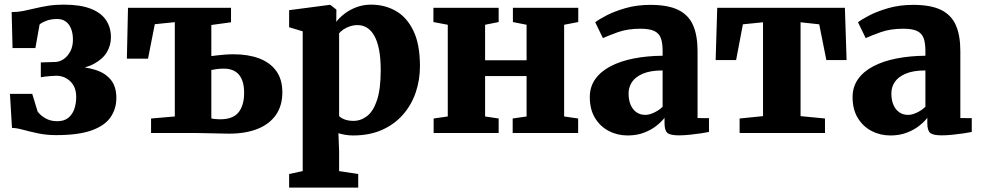

<svg xmlns="http://www.w3.org/2000/svg" viewBox="-20 -588 4338 849"><path d="M228 9.5Q186 9.5 149 1.8Q112 -6 82.8 -14Q53.5 -22 33 -22.5L24 -173H122.5L146.5 -94.5Q158.5 -78 180.8 -65Q203 -52 233 -52Q262.5 -52 281 -66.2Q299.5 -80.5 308.2 -105Q317 -129.5 317 -159Q317 -203 291.2 -228Q265.5 -253 228.5 -253Q222 -253 208 -252Q194 -251 180.5 -249.5Q167 -248 160.5 -246.5V-312L225 -314Q243 -314.5 260.8 -326.2Q278.5 -338 290.5 -360Q302.5 -382 302.5 -412.5Q302.5 -440.5 294.2 -461.2Q286 -482 270.5 -493Q255 -504 233 -504Q204.5 -504 183.2 -495.5Q162 -487 155 -479.5L136.5 -375.5H35.5L31.5 -534.5Q58 -534.5 83 -539.5Q108 -544.5 134.8 -551Q161.5 -557.5 192.5 -562.5Q223.5 -567.5 261 -567.5Q335.5 -567.5 381.8 -549.2Q428 -531 449.2 -498.5Q470.5 -466 470.5 -423.5Q470.5 -387.5 452.5 -357.2Q434.5 -327 396.2 -306.2Q358 -285.5 298.5 -278.5V-294Q358 -293 402 -279Q446 -265 470.2 -235Q494.5 -205 494.5 -155Q494.5 -107 469 -69.8Q443.5 -32.5 385.5 -11.5Q327.5 9.5 228 9.5Z M993 3Q985 3 964 2.5Q943 2 917.5 1.5Q892 1 868.8 0.5Q845.5 0 833 0H648V-64L753 -73V-490L664.5 -481L634.5 -328.5H541L546 -553.5H1001.5V-489.5L914.5 -477.5V-340Q925 -341.5 940.2 -343.2Q955.5 -345 974.2 -346.5Q993 -348 1012.5 -348Q1077 -348 1125.8 -329.8Q1174.5 -311.5 1201.5 -274.2Q1228.5 -237 1228.5 -180Q1228.5 -120.5 1200 -79.8Q1171.5 -39 1118.8 -18Q1066 3 993 3ZM953 -60.5Q1010.5 -60.5 1035 -91.5Q1059.5 -122.5 1059.5 -177Q1059.5 -230.5 1036.8 -257.5Q1014 -284.5 970 -284.5Q954.5 -284.5 940 -282.8Q925.5 -281 914.5 -278.5V-64.5Q921.5 -62.5 932 -61.5Q942.5 -60.5 953 -60.5Z M1258.5 241.5V181.5L1318.5 168.5V-449.5L1258.5 -467.5V-543L1437.5 -566.5H1440.5L1467.5 -545.5L1467 -491.5Q1480.5 -509.5 1503 -527Q1525.5 -544.5 1555.8 -556Q1586 -567.5 1621 -567.5Q1681 -567.5 1730 -539.8Q1779 -512 1808 -452Q1837 -392 1837 -295.5Q1837 -234.5 1818.2 -179.2Q1799.5 -124 1761.8 -81Q1724 -38 1669 -13.5Q1614 11 1540.5 11Q1523 11 1504.8 7.8Q1486.5 4.5 1476.5 1L1479.5 81V168.5L1564 181.5V241.5ZM1543 -53.5Q1576 -53.5 1603.5 -75Q1631 -96.5 1647.2 -145.5Q1663.5 -194.5 1663.5 -278Q1663.5 -331 1656 -368.8Q1648.5 -406.5 1634.8 -430.5Q1621 -454.5 1602.2 -465.8Q1583.5 -477 1561.5 -477Q1543 -477 1527 -471.5Q1511 -466 1498.8 -457.8Q1486.5 -449.5 1479.5 -441V-75Q1486.5 -66.5 1503.5 -60Q1520.5 -53.5 1543 -53.5Z M1897.5 0V-64L1960 -73V-478.5L1896.5 -490.5V-553.5H2185V-490.5L2125 -478.5V-321.5H2308.5V-478.5L2248 -490.5V-553.5H2537V-490.5L2474.5 -478.5V-73L2536.5 -64V0H2247V-64L2308.5 -73V-251.5H2125V-73L2185 -64V0Z M2755.5 11Q2710 11 2671.8 -9Q2633.5 -29 2610.8 -66.8Q2588 -104.5 2588 -158.5Q2588 -204 2612.2 -238.2Q2636.5 -272.5 2680.2 -295.2Q2724 -318 2782.8 -329.5Q2841.5 -341 2910 -341.5V-363Q2910 -397 2902.5 -418.5Q2895 -440 2874 -450.5Q2853 -461 2812 -461Q2755 -461 2712.5 -445.8Q2670 -430.5 2646 -419.5L2612 -489.5Q2625.5 -500.5 2660 -518.8Q2694.5 -537 2745 -551.8Q2795.5 -566.5 2856 -566.5Q2934.5 -566.5 2980 -543.8Q3025.5 -521 3045 -475.8Q3064.5 -430.5 3064.5 -362.5V-66L3115 -65.5V-4.5Q3103.5 -2 3080.2 1.5Q3057 5 3030.2 7.8Q3003.5 10.5 2982 10.5Q2943.5 10.5 2931 -0.5Q2918.5 -11.5 2918.5 -43V-67Q2906 -50.5 2883.2 -32.2Q2860.5 -14 2828.2 -1.5Q2796 11 2755.5 11ZM2833.5 -80Q2851.5 -80 2873.2 -90.5Q2895 -101 2910 -116V-276.5Q2855.5 -276.5 2822.2 -262Q2789 -247.5 2774.2 -224.8Q2759.5 -202 2759.5 -175Q2759.5 -145 2768.8 -124Q2778 -103 2794.5 -91.5Q2811 -80 2833.5 -80Z M3250.5 0V-64L3354 -74.5V-489.5L3265 -480.5L3235 -322.5H3144.5L3151.5 -553.5H3716L3723.5 -322.5H3634L3602.5 -480.5L3520 -489.5V-74.5L3628 -64V0Z M3917.5 11Q3872 11 3833.8 -9Q3795.5 -29 3772.8 -66.8Q3750 -104.5 3750 -158.5Q3750 -204 3774.2 -238.2Q3798.5 -272.5 3842.2 -295.2Q3886 -318 3944.8 -329.5Q4003.5 -341 4072 -341.5V-363Q4072 -397 4064.5 -418.5Q4057 -440 4036 -450.5Q4015 -461 3974 -461Q3917 -461 3874.5 -445.8Q3832 -430.5 3808 -419.5L3774 -489.5Q3787.5 -500.5 3822 -518.8Q3856.5 -537 3907 -551.8Q3957.5 -566.5 4018 -566.5Q4096.5 -566.5 4142 -543.8Q4187.5 -521 4207 -475.8Q4226.5 -430.5 4226.5 -362.5V-66L4277 -65.5V-4.5Q4265.5 -2 4242.2 1.5Q4219 5 4192.2 7.8Q4165.5 10.5 4144 10.5Q4105.5 10.5 4093 -0.5Q4080.5 -11.5 4080.5 -43V-67Q4068 -50.5 4045.2 -32.2Q4022.5 -14 3990.2 -1.5Q3958 11 3917.5 11ZM3995.5 -80Q4013.5 -80 4035.2 -90.5Q4057 -101 4072 -116V-276.5Q4017.5 -276.5 3984.2 -262Q3951 -247.5 3936.2 -224.8Q3921.5 -202 3921.5 -175Q3921.5 -145 3930.8 -124Q3940 -103 3956.5 -91.5Q3973 -80 3995.5 -80Z"/></svg>

Font: Merriweather 24pt Black
Style: Regular
Weight: 900
Designer: Eben Sorkin
Foundry: Eben Sorkin
Version: Version 2.100